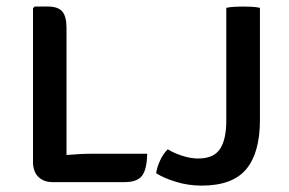

<svg xmlns="http://www.w3.org/2000/svg" viewBox="-20 -570 906 602"><path d="M441.5 -88Q440.5 -38 425 -18.5Q409.5 1 371.5 1H144Q117 1 100.2 -15.5Q83.5 -32 83.5 -62V-544L88.5 -549.5H130Q162 -549.5 175.2 -534Q188.5 -518.5 188.5 -483.5V-84Q233 -88 272.5 -88ZM506 -102Q525 -90 551.5 -81.5Q578 -73 601.5 -73Q649.5 -73 669.5 -102.5Q689.5 -132 689.5 -192V-545.5Q701.5 -548 716.2 -548.8Q731 -549.5 742.5 -549.5Q754.5 -549.5 768.8 -548.8Q783 -548 795 -545.5V-194Q795 -91 752 -39.5Q709 12 612 12Q570.5 12 532 0.2Q493.5 -11.5 469.5 -27Q472.5 -46.5 482 -67Q491.5 -87.5 506 -102Z"/></svg>

Font: Signika SC
Style: Regular
Weight: 400
Designer: Anna Giedryś
Foundry: Anna Giedryś
Version: Version 2.000; ttfautohint (v1.8.3) -l 8 -r 50 -G 200 -x 9 -